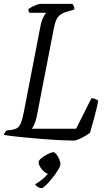

<svg xmlns="http://www.w3.org/2000/svg" viewBox="-27 -724 551 989"><path d="M356 0Q325 0 276 -2.5Q227 -5 173 -9.5Q119 -14 71 -19Q23 -24 -7 -29Q-3 -43 7 -52L33 -55Q51 -58 62 -65Q73 -72 80.5 -90Q88 -108 95 -143L180 -582Q186 -615 195.5 -634Q205 -653 211 -658H125Q123 -660 121 -665Q119 -670 119 -676Q125 -682 137.5 -688.5Q150 -695 162.5 -699.5Q175 -704 181 -704H346Q349 -700 353 -692.5Q357 -685 356 -675L312 -662Q284 -653 271 -635.5Q258 -618 250 -576L162 -123Q157 -100 150 -84Q143 -68 137 -61H365L444 -218Q454 -218 464 -214Q474 -210 479 -205Q473 -172 460.5 -125Q448 -78 437 -41Q428 -33 412.5 -24Q397 -15 381.5 -8Q366 -1 356 0ZM189 245Q177 245 167 238.5Q157 232 154 225Q171 216 189.5 201Q208 186 220 171Q205 168 188.5 148Q172 128 172 111Q172 102 187 90Q202 78 220.5 69Q239 60 248 60Q255 60 263.5 71Q272 82 278 96Q284 110 284 120Q284 132 271.5 152.5Q259 173 241.5 194.5Q224 216 209 230.5Q194 245 189 245Z"/></svg>

Font: Texturina 72pt 72pt Light
Style: Italic
Weight: 300
Italic angle: -11°
Designer: Guillermo Torres Carreño
Foundry: Omnibus-Type
Version: Version 1.002; ttfautohint (v1.8.3)